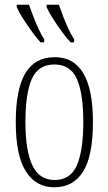

<svg xmlns="http://www.w3.org/2000/svg" viewBox="-20 -786 461 816"><path d="M211 10Q133 10 90 -57.5Q47 -125 47 -267Q47 -406 87.5 -474.5Q128 -543 213 -543Q375 -543 375 -267Q375 -123 333 -56.5Q291 10 211 10ZM212 -21Q280 -21 307 -84Q334 -147 334 -267Q334 -390 306.5 -451Q279 -512 211 -512Q143 -512 115.5 -451Q88 -390 88 -267Q88 -146 117.5 -83.5Q147 -21 212 -21ZM280 -606Q263 -624 242.5 -652Q222 -680 204 -708.5Q186 -737 178 -756V-766H230Q238 -743 249 -715Q260 -687 272 -661Q284 -635 295 -619V-606ZM152 -606Q136 -624 115.5 -652Q95 -680 77 -708.5Q59 -737 51 -756V-766H103Q111 -743 122 -715Q133 -687 145 -661Q157 -635 168 -619V-606Z"/></svg>

Font: Noto Serif ExtraCondensed ExtraLight
Style: Regular
Weight: 200
Width: 2
Designer: Monotype Design Team
Foundry: Monotype Imaging Inc.
Version: Version 2.015